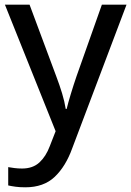

<svg xmlns="http://www.w3.org/2000/svg" viewBox="-20 -558 559 818"><path d="M1 -538H106L220 -232Q234 -195 244.5 -160.5Q255 -126 260 -94H264Q270 -119 281.5 -157Q293 -195 306 -233L414 -538H519L288 73Q260 151 213 195.5Q166 240 88 240Q64 240 46 237.5Q28 235 15 232V154Q26 156 41.5 158Q57 160 74 160Q120 160 148 134Q176 108 192 65L217 1Z"/></svg>

Font: Noto Sans Sundanese Medium
Style: Regular
Weight: 500
Version: Version 2.003